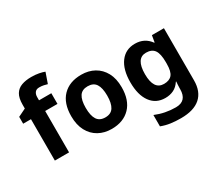

<svg xmlns="http://www.w3.org/2000/svg" viewBox="-169 -1135 1977 1744"><g transform="rotate(-30 819.5 -262.5)"><path d="M380 -434H251V0H102V-434H20V-506L102 -546V-586Q102 -656 125.5 -694.5Q149 -733 192.5 -749Q236 -765 295 -765Q339 -765 374.5 -758Q410 -751 432 -742L394 -633Q377 -638 357 -642.5Q337 -647 311 -647Q280 -647 265.5 -628Q251 -609 251 -580V-546H380Z M961 -274Q961 -138 889.5 -64Q818 10 695 10Q619 10 559.5 -23Q500 -56 466 -119.5Q432 -183 432 -274Q432 -410 503 -483Q574 -556 698 -556Q775 -556 834 -523Q893 -490 927 -427.5Q961 -365 961 -274ZM584 -274Q584 -193 610.5 -151.5Q637 -110 697 -110Q756 -110 782.5 -151.5Q809 -193 809 -274Q809 -355 782.5 -395.5Q756 -436 696 -436Q637 -436 610.5 -395.5Q584 -355 584 -274Z M1261 -556Q1362 -556 1419 -476H1423L1435 -546H1561V1Q1561 118 1492 179Q1423 240 1288 240Q1230 240 1180.5 233Q1131 226 1084 208V89Q1185 131 1297 131Q1412 131 1412 7V-4Q1412 -21 1413.5 -39Q1415 -57 1416 -71H1412Q1384 -28 1345 -9Q1306 10 1257 10Q1160 10 1105.5 -64.5Q1051 -139 1051 -272Q1051 -406 1107 -481Q1163 -556 1261 -556ZM1308 -435Q1203 -435 1203 -270Q1203 -107 1310 -107Q1367 -107 1394.5 -139.5Q1422 -172 1422 -253V-271Q1422 -359 1395 -397Q1368 -435 1308 -435Z"/></g></svg>

Font: Noto Sans IKEA
Style: Bold
Weight: 600
Designer: Monotype Design Team
Foundry: Monotype Imaging Inc.
Version: Version 2.001